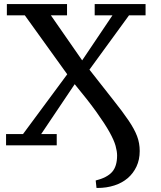

<svg xmlns="http://www.w3.org/2000/svg" viewBox="-20 -720 796 951"><path d="M184 -56H261V0H10V-56H94L313 -352L103 -644H14V-700H312V-644H232L387 -421L537 -644H449V-700H701V-644H619L423 -375Q493 -285 540.5 -225.5Q588 -166 617 -123Q646 -80 659 -45.5Q672 -11 672 28Q672 71 656 105Q640 139 612.5 162.5Q585 186 546.5 198.5Q508 211 463 211H458L454 174Q510 160 535 132Q560 104 560 50Q560 30 552.5 2.5Q545 -25 522.5 -65.5Q500 -106 458.5 -164Q417 -222 350 -303Z"/></svg>

Font: PT Serif Caption
Style: Regular
Weight: 400
Designer: A.Korolkova, O.Umpeleva, V.Yefimov
Foundry: ParaType Ltd
Version: Version 1.000W OFL